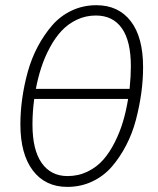

<svg xmlns="http://www.w3.org/2000/svg" viewBox="-20 -714 612 745"><path d="M354 -693.8Q439.5 -693.8 487.3 -631.8Q535.2 -569.8 535.2 -453.1Q535.2 -403.3 528.1 -352.1Q521 -300.8 507.1 -248Q493.2 -195.3 469 -149.2Q444.8 -103 413.6 -66.9Q382.3 -30.8 337.9 -9.8Q293.5 11.2 241.2 11.2Q155.8 11.2 107.4 -52.5Q59.1 -116.2 59.1 -231.9Q59.1 -280.3 66.2 -331.3Q73.2 -382.3 87.6 -434.8Q102.1 -487.3 126.5 -533.2Q150.9 -579.1 182.4 -615.5Q213.9 -651.9 258.1 -672.9Q302.2 -693.8 354 -693.8ZM352.1 -653.8Q312.5 -653.8 278.1 -637.5Q243.7 -621.1 218.8 -594.2Q193.8 -567.4 173.6 -529.8Q153.3 -492.2 140.4 -452.6Q127.4 -413.1 119.1 -369.1H482.9Q487.8 -420.4 487.8 -456.1Q487.8 -554.7 452.9 -604.2Q418 -653.8 352.1 -653.8ZM242.2 -30.8Q284.2 -30.8 320.1 -48.3Q356 -65.9 381.1 -94.7Q406.2 -123.5 426 -163.3Q445.8 -203.1 457.8 -243.9Q469.7 -284.7 477.1 -330.1H112.8Q106 -280.8 106 -231Q106 -132.3 141.8 -81.5Q177.7 -30.8 242.2 -30.8Z"/></svg>

Font: Fira Sans Compressed ExtraLight
Style: Italic
Weight: 250
Width: 3
Italic angle: -8°
Designer: Carrois Corporate & Edenspiekermann AG
Foundry: Carrois Corporate GbR & Edenspiekermann AG
Version: Version 4.203;PS 004.203;hotconv 1.0.88;makeotf.lib2.5.64775